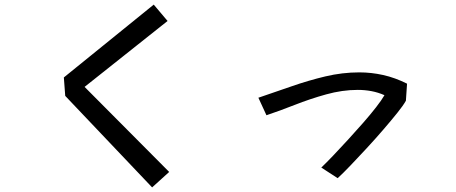

<svg xmlns="http://www.w3.org/2000/svg" viewBox="-20 -759 1980 833"><path d="M263 -343 257 -423 647 -739 707 -668 347 -382 714 -13 640 54Z M1374 -32Q1396 -53 1426 -84.5Q1456 -116 1489.5 -152.5Q1523 -189 1555 -225.5Q1587 -262 1611.5 -293.5Q1636 -325 1648 -346Q1621 -358 1592 -363.5Q1563 -369 1532 -369Q1465 -369 1395 -349.5Q1325 -330 1259 -304Q1193 -278 1136 -259L1101 -335Q1172 -359 1245 -384.5Q1318 -410 1391.5 -427.5Q1465 -445 1539 -445Q1591 -445 1642.5 -433.5Q1694 -422 1746 -396L1741 -322Q1730 -302 1703.5 -269Q1677 -236 1642.5 -196Q1608 -156 1571 -116Q1534 -76 1501 -41.5Q1468 -7 1445 14Z"/></svg>

Font: Stick
Style: Regular
Weight: 400
Designer: Fontworks Inc.
Foundry: Fontworks Inc.
Version: Version 1.100